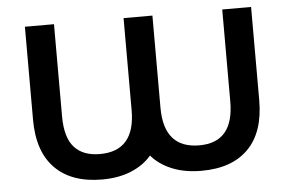

<svg xmlns="http://www.w3.org/2000/svg" viewBox="-48 -712 1191 789"><g transform="rotate(-5 547.5 -317.5)"><path d="M1014 -644V-260Q1014 -128 946.5 -59.5Q879 9 753 9Q684 9 631.5 -12.5Q579 -34 547 -72Q515 -34 463 -12.5Q411 9 343 9Q217 9 149 -60Q81 -129 81 -260V-644H201V-264Q201 -177 237 -136.5Q273 -96 343 -96Q488 -96 488 -264V-644H607V-264Q607 -96 753 -96Q895 -96 895 -264V-644Z"/></g></svg>

Font: Montserrat Ace
Style: Bold
Weight: 600
Designer: Julieta Ulanovsky
Foundry: Julieta Ulanovsky
Version: Version 1